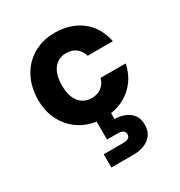

<svg xmlns="http://www.w3.org/2000/svg" viewBox="-185 -658 991 1055"><g transform="rotate(-30 310.5 -130.5)"><path d="M314 12Q237 12 177.5 -22.5Q118 -57 85 -117Q52 -177 52 -253Q52 -335 85 -397Q118 -459 177.5 -494Q237 -529 314 -529Q414 -529 482 -476.5Q550 -424 569 -329H409Q400 -362 375 -381.5Q350 -401 313 -401Q279 -401 254.5 -383.5Q230 -366 217.5 -334Q205 -302 205 -259Q205 -226 212 -199.5Q219 -173 233 -154.5Q247 -136 267 -126Q287 -116 313 -116Q338 -116 357 -124.5Q376 -133 390 -149Q404 -165 409 -188H569Q550 -96 482 -42Q414 12 314 12ZM215 268V184H337Q359 184 371 177Q383 170 383 153Q383 137 371 130Q359 123 337 123H271V-4H363V46Q394 46 424 57Q454 68 473 92Q492 116 492 156Q492 195 473 219.5Q454 244 423.5 256Q393 268 358 268Z"/></g></svg>

Font: DM Sans 11pt Black
Style: Regular
Weight: 900
Version: Version 4.004;gftools[0.9.30]